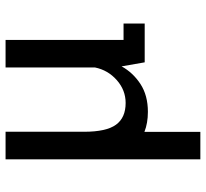

<svg xmlns="http://www.w3.org/2000/svg" viewBox="-45 -495 740 690"><g transform="rotate(-90 325.0 -150.0)"><path d="M97.5 200V-500H196.5V-217.5Q196.5 -138 221.8 -103.2Q247 -68.5 300 -68.5Q346 -68.5 382 -100.2Q418 -132 427.5 -178.5V-500H526.5V-76H585.5V0H446L431.5 -83Q409 -42 368 -15.2Q327 11.5 268 11.5Q227.5 11.5 196 -1V200Z"/></g></svg>

Font: Trispace
Style: Regular
Weight: 400
Designer: Tyler Finck
Foundry: Etcetera Type Company
Version: Version 1.210; ttfautohint (v1.8.3)